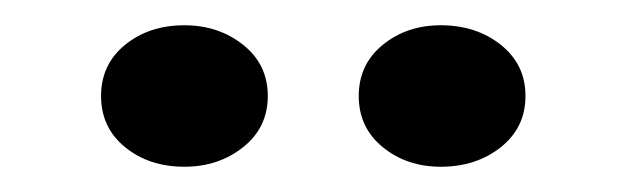

<svg xmlns="http://www.w3.org/2000/svg" viewBox="-20 -812 495 152"><path d="M60 -736Q60 -761 79 -776.5Q98 -792 126 -792Q153 -792 172.5 -776.5Q192 -761 192 -736Q192 -711 172.5 -695.5Q153 -680 126 -680Q98 -680 79 -695.5Q60 -711 60 -736ZM264 -736Q264 -761 283 -776.5Q302 -792 329 -792Q357 -792 376.5 -776.5Q396 -761 396 -736Q396 -711 376.5 -695.5Q357 -680 329 -680Q302 -680 283 -695.5Q264 -711 264 -736Z"/></svg>

Font: Farro
Style: Regular
Weight: 400
Designer: Aceler Chua
Foundry: Grayscale Limited
Version: Version 1.101